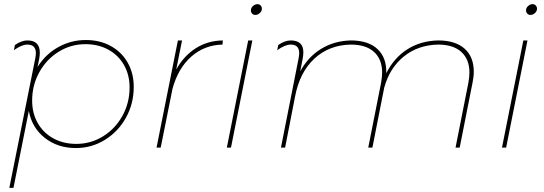

<svg xmlns="http://www.w3.org/2000/svg" viewBox="-20 -712 2623 926"><path d="M150 -430Q153 -445 153 -456Q153 -497 112 -497Q85 -497 47 -470L52 -495Q84 -517 112 -517Q172 -517 172 -458Q172 -445 169 -428L161 -389Q200 -451 261.5 -485Q323 -519 394 -519Q461 -519 513.5 -490.5Q566 -462 595.5 -410.5Q625 -359 625 -293Q625 -212 587.5 -144.5Q550 -77 486 -37.5Q422 2 346 2Q258 2 196 -47Q134 -96 119 -177L45 194H25ZM348 -18Q418 -18 477 -54.5Q536 -91 570.5 -153.5Q605 -216 605 -290Q605 -351 578 -398.5Q551 -446 502.5 -472.5Q454 -499 392 -499Q322 -499 263 -462.5Q204 -426 169.5 -363.5Q135 -301 135 -227Q135 -166 162 -118.5Q189 -71 237.5 -44.5Q286 -18 348 -18Z M1055 -517 1053 -497Q966 -495 902.5 -439Q839 -383 812 -284L755 0H735L838 -517H858L830 -377Q867 -443 924.5 -479.5Q982 -516 1055 -517Z M1243 -670Q1243 -658 1233 -649Q1223 -640 1211 -640Q1202 -640 1196 -646.5Q1190 -653 1190 -662Q1190 -674 1200 -683Q1210 -692 1222 -692Q1231 -692 1237 -685.5Q1243 -679 1243 -670ZM1197 -517 1094 0H1074L1177 -517Z M2265 -366Q2265 -342 2259 -313L2197 0H2177L2239 -313Q2244 -341 2244 -362Q2244 -426 2205 -461.5Q2166 -497 2093 -497Q1996 -495 1927.5 -439.5Q1859 -384 1833 -289L1776 0H1756L1818 -313Q1823 -341 1823 -362Q1823 -426 1784 -461.5Q1745 -497 1672 -497Q1567 -495 1496 -429Q1425 -363 1403 -246L1355 0H1335L1420 -430Q1423 -445 1423 -456Q1423 -497 1382 -497Q1355 -497 1317 -470L1322 -495Q1354 -517 1382 -517Q1443 -517 1443 -460Q1443 -447 1440 -430L1428 -368Q1466 -438 1529 -476.5Q1592 -515 1672 -517Q1756 -517 1800.5 -475.5Q1845 -434 1843 -359Q1881 -434 1945 -474.5Q2009 -515 2093 -517Q2176 -517 2220.5 -477.5Q2265 -438 2265 -366Z M2570 -670Q2570 -658 2560 -649Q2550 -640 2538 -640Q2529 -640 2523 -646.5Q2517 -653 2517 -662Q2517 -674 2527 -683Q2537 -692 2549 -692Q2558 -692 2564 -685.5Q2570 -679 2570 -670ZM2524 -517 2421 0H2401L2504 -517Z"/></svg>

Font: TypoPRO Montserrat Alternates
Style: Italic
Weight: 250
Italic angle: -11.3°
Designer: Julieta Ulanovsky
Foundry: Julieta Ulanovsky
Version: Version 6.001